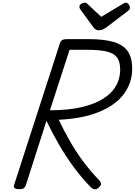

<svg xmlns="http://www.w3.org/2000/svg" viewBox="-20 -1403 1010 1438"><path d="M124 14Q102 14 91.5 7Q81 0 85 -16L430 -1083Q435 -1097 447 -1103.5Q459 -1110 481 -1110H644Q756 -1110 828.5 -1089.5Q901 -1069 935.5 -1020.5Q970 -972 970 -889Q970 -833 953 -784.5Q936 -736 904 -694Q872 -652 824.5 -619.5Q777 -587 716 -562.5Q655 -538 580.5 -524Q506 -510 420 -506Q458 -426 502.5 -348Q547 -270 601.5 -196Q656 -122 725 -51Q733 -43 736.5 -29.5Q740 -16 717 4Q702 17 687.5 14.5Q673 12 661 0Q593 -69 532.5 -151Q472 -233 420.5 -322.5Q369 -412 328 -498L173 -14Q168 0 157.5 7Q147 14 124 14ZM354 -577Q425 -577 487.5 -583.5Q550 -590 603.5 -603.5Q657 -617 700.5 -636.5Q744 -656 777.5 -681Q811 -706 834 -737.5Q857 -769 868.5 -805.5Q880 -842 880 -883Q880 -940 857 -972Q834 -1004 779.5 -1017Q725 -1030 632 -1030H501ZM922 -1383Q934 -1383 943.5 -1371Q953 -1359 953 -1348Q953 -1339 950 -1333.5Q947 -1328 942 -1324L777 -1198Q761 -1187 748 -1181.5Q735 -1176 719 -1176Q706 -1176 695.5 -1183Q685 -1190 677 -1202L582 -1332Q577 -1340 576 -1345Q575 -1350 575 -1354Q575 -1367 589.5 -1375Q604 -1383 613 -1383Q624 -1383 629.5 -1378.5Q635 -1374 641 -1368L738 -1277L892 -1369Q899 -1373 906.5 -1378Q914 -1383 922 -1383Z"/></svg>

Font: Playwrite CU
Style: Regular
Weight: 400
Designer: Veronika Burian, José Scaglione
Foundry: TypeTogether
Version: Version 1.002